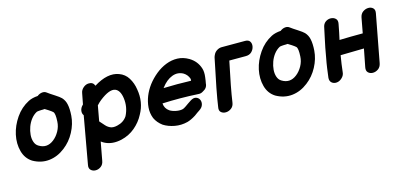

<svg xmlns="http://www.w3.org/2000/svg" viewBox="-66 -983 3349 1599"><g transform="rotate(-15 1609.0 -184.0)"><path d="M110 -28Q179 11 251 3Q323 -5 386 -54Q445 -99 481 -167Q517 -235 522 -305Q526 -364 518 -401Q511 -438 486 -465Q471 -480 435 -503Q394 -529 373 -545Q357 -557 335 -554Q313 -551 294 -536Q247 -533 213 -516Q143 -480 97 -413Q51 -346 35 -272Q19 -197 37 -130Q55 -63 110 -28ZM192 -136Q170 -149 160.5 -176.5Q151 -204 153.5 -237.5Q156 -271 168.5 -305.5Q181 -340 202.5 -367.5Q224 -395 252 -410Q258 -413 276 -414Q282 -415 292 -415H303Q314 -415 322 -416L354 -396Q378 -380 386 -372Q401 -357 397 -288Q395 -245 373.5 -206.5Q352 -168 321 -144Q258 -95 192 -136Z M550 127Q544 156 560.5 171.5Q577 187 601.5 187Q626 187 647.5 171Q669 155 674 123Q688 51 703 -34Q719 -22 734 -15Q794 14 874 -4Q942 -20 993.5 -63.5Q1045 -107 1075 -165Q1129 -261 1109 -374Q1101 -430 1073 -475Q1046 -519 996 -537Q904 -571 781 -494Q769 -528 732 -527Q706 -527 684 -508Q662 -489 658 -463L640 -370L636 -366Q617 -347 613.5 -323Q610 -299 623 -282Q572 2 550 127ZM870 -126Q832 -117 808 -129Q794 -136 784 -144.5Q774 -153 759 -171L734 -199L758 -331Q780 -355 796 -367Q884 -436 931 -419Q972 -404 982 -333Q993 -255 957 -184Q928 -139 870 -126Z M1333 0Q1387 10 1443 -4Q1476 -13 1517 -39L1543 -58Q1555 -66 1561 -70Q1589 -88 1596 -111.5Q1603 -135 1594 -154.5Q1585 -174 1564 -180.5Q1543 -187 1516 -170Q1502 -162 1486 -150L1462 -133Q1444 -121 1435 -118Q1410 -111 1376 -117.5Q1342 -124 1321 -138Q1285 -163 1282 -207Q1433 -214 1593 -205Q1614 -203 1633 -216Q1672 -235 1674 -275Q1675 -283 1678 -297L1682 -326Q1688 -371 1678 -402Q1657 -469 1595 -506Q1547 -534 1497.5 -535.5Q1448 -537 1399.5 -518Q1351 -499 1308.5 -464.5Q1266 -430 1233 -387Q1169 -301 1161 -204Q1157 -156 1175 -110Q1195 -67 1237 -36Q1278 -10 1333 0ZM1324 -328 1327 -332Q1369 -388 1420 -407.5Q1471 -427 1517 -401Q1549 -381 1561 -346Q1563 -341 1561 -328Q1441 -332 1324 -328Z M1722 -57Q1716 -27 1733 -12.5Q1750 2 1775 1Q1800 0 1821.5 -16.5Q1843 -33 1847 -65Q1863 -178 1912 -408H2054Q2086 -408 2105 -426.5Q2124 -445 2129 -470Q2134 -495 2122.5 -513.5Q2111 -532 2081 -532H1879Q1858 -532 1838 -519.5Q1818 -507 1809 -487Q1803 -476 1800 -464Q1738 -173 1722 -57Z M2205 -28Q2274 11 2346 3Q2418 -5 2481 -54Q2540 -99 2576 -167Q2612 -235 2617 -305Q2621 -364 2613 -401Q2606 -438 2581 -465Q2566 -480 2530 -503Q2489 -529 2468 -545Q2452 -557 2430 -554Q2408 -551 2389 -536Q2342 -533 2308 -516Q2238 -480 2192 -413Q2146 -346 2130 -272Q2114 -197 2132 -130Q2150 -63 2205 -28ZM2287 -136Q2265 -149 2255.5 -176.5Q2246 -204 2248.5 -237.5Q2251 -271 2263.5 -305.5Q2276 -340 2297.5 -367.5Q2319 -395 2347 -410Q2353 -413 2371 -414Q2377 -415 2387 -415H2398Q2409 -415 2417 -416L2449 -396Q2473 -380 2481 -372Q2496 -357 2492 -288Q2490 -245 2468.5 -206.5Q2447 -168 2416 -144Q2353 -95 2287 -136Z M2776 -23Q2797 -43 2799 -69Q2806 -135 2819 -211Q2911 -214 3021 -215Q3004 -131 2991 -61Q2985 -31 3001 -15.5Q3017 0 3041.5 0Q3066 0 3088 -15.5Q3110 -31 3116 -63Q3136 -163 3193 -472Q3199 -502 3183 -517Q3167 -532 3142.5 -531.5Q3118 -531 3096 -515.5Q3074 -500 3068 -468L3044 -339Q2936 -339 2843 -336L2856 -396Q2866 -443 2870 -468Q2876 -497 2860 -512.5Q2844 -528 2819 -529Q2794 -530 2772.5 -514.5Q2751 -499 2746 -466Q2742 -450 2730 -391Q2718 -332 2712 -305L2698 -227Q2688 -176 2682.5 -135.5Q2677 -95 2672 -55Q2670 -27 2687 -12.5Q2704 2 2729 0Q2754 -2 2776 -23Z"/></g></svg>

Font: Balsamiq Sans
Style: Bold Italic
Weight: 700
Italic angle: -12°
Designer: Michael Angeles
Foundry: Balsamiq SRL
Version: Version 1.020; ttfautohint (v1.8.4.7-5d5b);gftools[0.9.26]